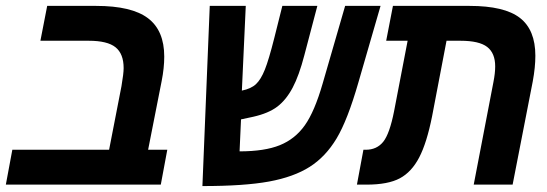

<svg xmlns="http://www.w3.org/2000/svg" viewBox="-33 -626 1853 651"><path d="M104 -487.8 127 -606H293Q413.6 -606 468.8 -564.2Q523.9 -522.5 523.9 -434.1Q523.9 -395.5 515.1 -351.1L469.2 -118.2H534.2L512.2 0H-13.2L8.8 -118.2H336.9L378.9 -334Q386.2 -377 386.2 -395Q386.2 -443.8 358.6 -465.8Q331.1 -487.8 268.1 -487.8Z M787.1 -318.8Q818.4 -325.2 835 -340.8Q851.6 -356.4 865 -389.9Q878.4 -423.3 897 -497.1L924.3 -606H1043L999 -439Q981 -369.6 959.2 -328.6Q937.5 -287.6 907.5 -264.6Q877.4 -241.7 825.2 -230L784.2 -221.2L779.3 -112.8Q864.3 -112.8 916 -133.8Q967.8 -154.8 1000.7 -201.4Q1033.7 -248 1061 -342.8L1137.2 -606H1257.3L1182.1 -346.2Q1145.5 -218.8 1108.2 -156.5Q1070.8 -94.2 1016.8 -60.1Q962.9 -25.9 879.2 -10.5Q795.4 4.9 653.3 4.9L678.2 -606H800.3Z M1349.1 -487.8H1276.4L1299.3 -606H1559.1Q1677.2 -606 1729.7 -565.4Q1782.2 -524.9 1782.2 -437Q1782.2 -397.9 1773.4 -350.1L1705.1 0H1573.2L1640.1 -348.1Q1646 -377.9 1646 -400.9Q1646 -445.8 1618.9 -466.8Q1591.8 -487.8 1528.3 -487.8H1481L1432.1 -231.9Q1414.1 -141.6 1388.4 -92.3Q1362.8 -43 1322.8 -21.5Q1282.7 0 1210 0H1177.2L1199.2 -118.2H1207Q1244.6 -118.2 1266.4 -145.3Q1288.1 -172.4 1303.2 -249Z"/></svg>

Font: Cousine
Style: Bold Italic
Weight: 700
Italic angle: -12°
Monospace: yes
Designer: Steve Matteson
Foundry: Ascender Corporation
Version: Version 1.20